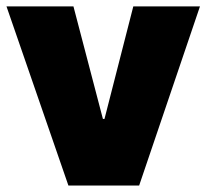

<svg xmlns="http://www.w3.org/2000/svg" viewBox="-23 -575 640 595"><path d="M295.9 -206.5 204.6 -555.2H-2.9L189 0H408.2L596.7 -555.2H390.1L300.8 -206.5Z"/></svg>

Font: Estedad Black
Style: Regular
Weight: 900
Designer: Amin Abedi
Version: Version 7.3